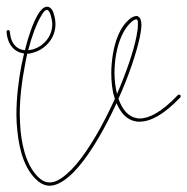

<svg xmlns="http://www.w3.org/2000/svg" viewBox="-20 -520 573 588"><path d="M396 -460.4C397 -460.4 397.9 -461.4 398.9 -460.4C399.9 -459.5 400.4 -459.5 401.4 -457.5C402.3 -455.1 402.3 -450.7 402.3 -444.3C402.3 -435.1 400.9 -422.9 397.9 -408.2C389.2 -363.8 367.2 -299.3 338.4 -232.4C333.5 -252 330.6 -274.9 330.6 -297.9C330.6 -315.9 332.5 -335 335.4 -352.5C342.8 -395 359.4 -432.6 381.8 -452.1C388.7 -458.5 393.6 -460.4 396 -460.4ZM124 -489.7C126 -489.7 127.4 -488.3 129.9 -485.4C132.3 -482.4 134.8 -476.6 136.7 -467.8C138.7 -460.4 140.1 -453.1 140.1 -446.3C140.1 -407.7 112.8 -378.9 83.5 -369.6C78.1 -367.7 71.8 -367.2 66.4 -366.2C77.6 -410.2 91.3 -445.8 104 -467.8C108.4 -475.1 111.8 -481.4 115.7 -485.4C119.6 -489.3 122.1 -489.7 124 -489.7ZM124 -499.5C118.7 -499.5 112.8 -496.1 108.4 -491.7C104 -487.3 99.1 -481.4 94.7 -473.1C81.1 -449.2 67.4 -411.1 56.2 -366.2C48.8 -367.2 42 -368.7 35.6 -372.6C22 -380.9 12.2 -396 10.3 -422.9C10.3 -425.3 7.3 -428.2 4.9 -428.2C2.4 -428.2 0 -425.3 0 -422.9C2 -394 13.7 -374.5 30.3 -364.3C37.6 -359.9 45.4 -357.4 53.7 -356.4C51.3 -345.2 48.3 -333 45.9 -321.3C36.6 -273.4 30.3 -220.7 30.3 -169.9C30.3 -152.3 31.2 -135.3 33.2 -118.7C39.6 -53.7 58.1 3.9 98.1 36.1C108.9 44.4 120.1 48.8 131.8 48.8C140.6 48.8 149.4 46.4 158.2 42.5C178.7 33.2 199.7 15.1 220.7 -9.3C262.2 -58.1 303.2 -130.9 336.9 -204.1C349.6 -173.8 369.1 -151.9 397.9 -147.9C400.9 -147 405.3 -147.5 408.2 -147.5C441.4 -147.5 482.4 -169.4 532.2 -221.7C533.2 -222.7 533.2 -224.1 533.2 -225.1C533.2 -226.1 533.2 -228 532.2 -229C531.2 -230 529.3 -230 528.3 -230C527.3 -230 525.9 -230 524.9 -229C475.6 -177.2 437 -157.2 408.2 -157.2C405.3 -157.2 401.9 -157.2 399.4 -158.2C372.6 -162.1 354 -185.5 342.8 -217.8C375 -288.6 397.9 -358.4 408.2 -406.2C411.1 -420.9 413.1 -433.6 413.1 -443.8C413.1 -450.7 412.1 -456.5 410.2 -461.4C409.2 -464.4 406.7 -466.8 404.3 -468.8C401.9 -470.7 398.4 -471.7 395.5 -470.7C389.2 -469.7 382.3 -466.8 375 -460C349.1 -438 333 -398.4 325.7 -354C322.8 -335.4 320.8 -315.4 320.8 -296.9C320.8 -270.5 323.2 -245.1 330.1 -222.7C331.1 -220.7 331.1 -218.8 332 -217.8C331.1 -215.8 330.1 -213.4 329.1 -211.4C295.4 -137.7 253.9 -64.5 213.4 -16.6C192.9 7.3 171.9 25.4 153.8 33.7C145.5 37.6 138.2 38.6 131.3 38.6C122.1 38.6 113.3 35.6 104.5 28.8C67.9 -0.5 49.3 -56.2 43 -119.6C42 -136.2 40.5 -152.3 40.5 -169.9C40.5 -219.7 46.9 -271.5 56.2 -319.3C58.6 -332 60.5 -343.8 63.5 -355.5C70.8 -355.5 79.6 -357.9 86.9 -360.4C120.1 -371.6 149.9 -403.3 149.9 -446.3C149.9 -453.6 148.9 -461.4 147 -469.7C144.5 -479 142.1 -486.8 138.2 -491.7C134.3 -496.6 129.4 -499.5 124 -499.5Z"/></svg>

Font: Oshawa
Style: Regular
Weight: 400
Designer: Sadat Fauzi
Foundry: Intuisi Creative
Version: Version 001.000